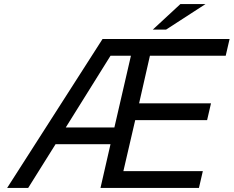

<svg xmlns="http://www.w3.org/2000/svg" viewBox="-20 -920 1144 940"><path d="M863 -900H986L793 -775H728ZM540 -296 621 -647H521L302 -296ZM521 -214H252L118 0H15L482 -729H1104L1085 -647H714L661 -414H1013L994 -332H642L584 -82H973L954 0H472Z"/></svg>

Font: Miedinger
Style: Italic
Weight: 400
Italic angle: -13°
Version: Version 001.000